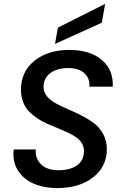

<svg xmlns="http://www.w3.org/2000/svg" viewBox="-20 -961 639 988"><path d="M529.8 -192.9Q529.8 -104.5 459.5 -48.8Q389.2 6.8 274.9 6.8Q206.5 6.8 153.6 -15.9Q100.6 -38.6 71.8 -84.5Q43 -130.4 50.8 -191.9H164.1Q160.2 -146 191.2 -115.5Q222.2 -85 279.8 -85Q341.3 -85 376.7 -110.4Q412.1 -135.7 412.1 -184.1Q412.1 -206.1 401.1 -224.1Q390.1 -242.2 371.6 -254.9Q353 -267.6 329.1 -278.8Q305.2 -290 278.6 -300.8Q252 -311.5 225.1 -323.2Q198.2 -335 174.1 -350.8Q149.9 -366.7 130.9 -385.7Q111.8 -404.8 100.3 -432.6Q88.9 -460.4 87.9 -494.1Q85.9 -589.8 155.8 -647Q225.6 -704.1 335.9 -704.1Q443.4 -704.1 503.9 -652.6Q564.5 -601.1 560.1 -515.1H439.9Q443.8 -555.7 415 -583.3Q386.2 -610.8 331.1 -610.8Q273.4 -610.8 238.8 -584.7Q204.1 -558.6 204.1 -513.2Q204.1 -486.3 222.2 -464.8Q240.2 -443.4 268.8 -428.2Q297.4 -413.1 332 -398.2Q366.7 -383.3 401.6 -365.5Q436.5 -347.7 465.1 -325.7Q493.7 -303.7 511.7 -269.8Q529.8 -235.8 529.8 -192.9ZM277.8 -818.8 521 -940.9 503.9 -844.2 263.2 -734.9Z"/></svg>

Font: Poppins Medium
Style: Italic
Weight: 500
Italic angle: -10°
Designer: Ninad Kale (Devanagari), Jonny Pinhorn (Latin)
Foundry: Indian Type Foundry
Version: Version 3.200;PS 1.000;hotconv 16.6.54;makeotf.lib2.5.65590